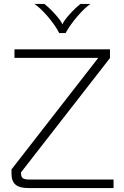

<svg xmlns="http://www.w3.org/2000/svg" viewBox="-20 -949 628 969"><path d="M553 -43V0H121Q78 0 58 -17.5Q38 -35 38 -72V-94L476 -657H53V-700H535V-656L86 -79V-74Q86 -57 95 -50Q104 -43 126 -43ZM154 -929H204Q230 -909 259 -876.5Q288 -844 295 -826Q302 -844 331 -876.5Q360 -909 386 -929H436Q405 -907 368.5 -864Q332 -821 311 -782H279Q259 -821 222.5 -864Q186 -907 154 -929Z"/></svg>

Font: KoHo Light
Style: Regular
Weight: 300
Version: Version 1.000; ttfautohint (v1.6)